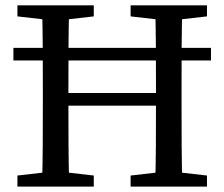

<svg xmlns="http://www.w3.org/2000/svg" viewBox="-20 -689 829 709"><path d="M593.1 -613.5H613.5L744.3 -628.5V-669.3H462.3V-628.5L593.1 -613.5ZM593.1 -55.8 462.3 -40.8V0H744.3V-40.8L613.5 -55.8H593.1ZM556 -329.2C556 -205 556 -101 553 0H653.4C650.4 -103 650.4 -207 650.4 -310V-359.3C650.4 -464.3 650.4 -568.3 653.4 -669.3H553C556 -566.3 556 -462.3 556 -359.6V-329.2ZM138.2 -310C138.2 -205 138.2 -101 135.2 0H235.6C232.6 -103 232.6 -207 232.6 -329.2V-359.6C232.6 -464.3 232.6 -568.3 235.6 -669.3H135.2C138.2 -566.3 138.2 -462.3 138.2 -359.3V-310ZM174.9 -613.5H195.4L326.3 -628.5V-669.3H44.3V-628.5L174.9 -613.5ZM174.9 -55.8 44.3 -40.8V0H326.3V-40.8L195.4 -55.8H174.9ZM603.2 -298.9V-345.6H185.4V-298.9H603.2ZM29.5 -465.6H759.1V-512.3H29.5V-465.6Z"/></svg>

Font: Source Serif Variable
Style: Regular
Weight: 389
Designer: Frank Grießhammer
Foundry: Adobe Systems Incorporated
Version: Version 3.001;hotconv 1.0.111;makeotfexe 2.5.65597